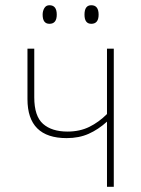

<svg xmlns="http://www.w3.org/2000/svg" viewBox="-20 -714 540 734"><path d="M357 -658Q357 -694 329 -694Q303 -694 303 -658Q303 -623 329 -623Q357 -623 357 -658ZM197 -658Q197 -694 169 -694Q156 -694 149.5 -683Q143 -672 143 -658Q143 -623 169 -623Q197 -623 197 -658ZM415 0V-528H389V-278Q358 -247 321.5 -229Q285 -211 238 -211Q178 -211 144.5 -240.5Q111 -270 111 -342V-528H85V-335Q85 -186 235 -186Q282 -186 319 -202.5Q356 -219 389 -249V0Z"/></svg>

Font: Noto Sans Mono UI Condensed Thin
Style: Regular
Weight: 250
Width: 3
Designer: Monotype Design team
Foundry: Monotype Imaging Inc.
Version: 1.000